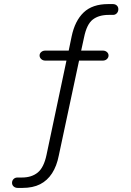

<svg xmlns="http://www.w3.org/2000/svg" viewBox="-20 -733 640 941"><path d="M67 188Q55 188 47 181Q39 174 39 163Q39 152 46.5 144.5Q54 137 66 137H88Q135 137 165 112.5Q195 88 208 26L307 -442L320 -436H202Q190 -436 182 -443.5Q174 -451 174 -461Q174 -471 182 -478Q190 -485 202 -485H327L314 -472L331 -554Q347 -631 390 -672Q433 -713 510 -713H533Q545 -713 552.5 -706Q560 -699 560 -688Q560 -676 552.5 -668Q545 -660 534 -660H513Q464 -660 434.5 -637Q405 -614 392 -550L375 -472L365 -485H484Q496 -485 504 -478Q512 -471 512 -461Q512 -451 504 -443.5Q496 -436 484 -436H352L369 -443L268 30Q258 81 235 116.5Q212 152 176.5 170Q141 188 90 188Z"/></svg>

Font: Nunito ExtraLight Light
Style: Regular
Weight: 300
Version: Version 3.602